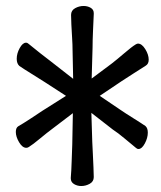

<svg xmlns="http://www.w3.org/2000/svg" viewBox="-20 -690 540 643"><path d="M217 -94Q219 -117 220 -150Q221 -183 222 -206L224 -311L157 -260Q138 -246 114 -226Q90 -206 77 -198Q73 -195 68 -195Q55 -195 44 -213.5Q33 -232 33 -248Q33 -262 41 -267Q60 -278 83.5 -293.5Q107 -309 122 -319L201 -369L130 -415Q105 -431 81.5 -445.5Q58 -460 45 -469Q36 -477 36 -493Q36 -511 46 -529Q56 -547 67 -547Q72 -547 76 -543Q92 -530 114.5 -512Q137 -494 152 -483L225 -426L223 -522Q223 -540 221.5 -563Q220 -586 219 -607.5Q218 -629 218 -640Q218 -655 231.5 -662.5Q245 -670 260 -670Q273 -670 283.5 -664Q294 -658 294 -646V-643Q293 -620 291.5 -587Q290 -554 290 -531L287 -427L354 -477Q372 -491 396.5 -512Q421 -533 434 -541Q439 -544 442 -544Q455 -544 466.5 -525.5Q478 -507 478 -490Q478 -476 468 -470Q452 -460 428 -444.5Q404 -429 387 -418L314 -369L382 -323Q401 -310 427.5 -293.5Q454 -277 467 -268Q475 -261 475 -246Q475 -228 465 -209.5Q455 -191 444 -191Q439 -191 435 -195Q419 -208 397 -226.5Q375 -245 358 -256L286 -312L289 -215Q290 -197 291 -174Q292 -151 293 -130Q294 -109 294 -97Q294 -82 280.5 -74.5Q267 -67 252 -67Q239 -67 228 -73.5Q217 -80 217 -93Z"/></svg>

Font: Moon Stars Kai HW
Style: Regular
Weight: 400
Designer: GuiWonder
Version: Version 1.101